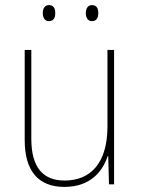

<svg xmlns="http://www.w3.org/2000/svg" viewBox="-20 -724 553 754"><path d="M148 -673C148 -656 155 -641 172 -641C191 -641 197 -655 197 -673C197 -690 191 -704 172 -704C155 -704 148 -689 148 -673ZM317 -673C317 -656 324 -641 341 -641C360 -641 366 -655 366 -673C366 -690 360 -704 341 -704C324 -704 317 -689 317 -673ZM428 -528H402V-227C402 -82 334 -15 234 -15C150 -15 103 -65 103 -179V-528H77V-174C77 -53 130 10 233 10C335 10 383 -51 403 -111H405L408 0H428Z"/></svg>

Font: Noto Sans Lao SemiCondensed Thin
Style: Regular
Weight: 100
Width: 4
Designer: Monotype Design Team
Foundry: Monotype Imaging Inc.
Version: Version 2.003